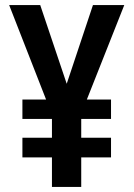

<svg xmlns="http://www.w3.org/2000/svg" viewBox="-20 -734 526 754"><path d="M242 -405 345 -714H468L321 -343H416V-267H299V-193H416V-116H299V0H184V-116H68V-193H184V-267H68V-343H161L16 -714H138Z"/></svg>

Font: Noto Sans Gujarati Condensed SemiBold
Style: Regular
Weight: 600
Width: 3
Designer: Jelle Bosma - Monotype Design Team, Universal Thirst
Foundry: Monotype Imaging Inc.
Version: Version 2.106; ttfautohint (v1.8.4.7-5d5b)